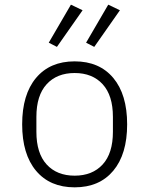

<svg xmlns="http://www.w3.org/2000/svg" viewBox="-20 -791 640 823"><path d="M300 12Q194 12 134.5 -59Q75 -130 75 -258Q75 -386 134.5 -457Q194 -528 300 -528Q406 -528 465.5 -457Q525 -386 525 -258Q525 -130 465.5 -59Q406 12 300 12ZM300 -38Q376 -38 420 -86Q464 -134 464 -226V-290Q464 -382 420 -430Q376 -478 300 -478Q224 -478 180 -430Q136 -382 136 -290V-226Q136 -134 180 -86Q224 -38 300 -38ZM224 -590 189 -608 284 -771 334 -747ZM384 -590 349 -608 444 -771 494 -747Z"/></svg>

Font: IBM Plex Mono Light
Style: Regular
Weight: 300
Monospace: yes
Designer: Mike Abbink, Paul van der Laan, Pieter van Rosmalen
Foundry: Bold Monday
Version: Version 2.3